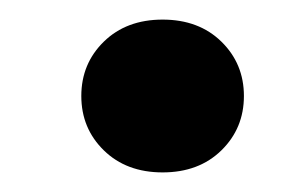

<svg xmlns="http://www.w3.org/2000/svg" viewBox="-20 -424 310 196"><path d="M146 -248Q109 -248 86 -270.5Q63 -293 63 -326Q63 -359 86 -381.5Q109 -404 146 -404Q183 -404 206 -381.5Q229 -359 229 -326Q229 -293 206 -270.5Q183 -248 146 -248Z"/></svg>

Font: DM Sans 10pt
Style: Bold Italic
Weight: 700
Italic angle: -10°
Version: Version 4.004;gftools[0.9.30]